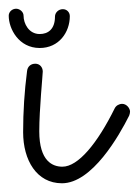

<svg xmlns="http://www.w3.org/2000/svg" viewBox="-34 -400 318 440"><path d="M19 -97C19 -33 50 20 108 20C177 20 239 -89 262 -135C263 -138 264 -141 264 -144C264 -152 256 -162 246 -162C239 -162 232 -158 229 -152C189 -71 145 -18 109 -18C87 -18 56 -30 56 -99C56 -149 64 -229 64 -236C64 -246 57 -254 47 -254C36 -254 29 -247 28 -237C22 -191 19 -144 19 -97ZM126 -363C126 -372 119 -379 110 -379C100 -379 92 -371 92 -362C92 -333 76 -322 57 -322C32 -322 20 -346 20 -364C20 -373 11 -380 3 -380C-6 -380 -14 -373 -14 -364C-14 -334 9 -290 57 -290C101 -290 126 -326 126 -363Z"/></svg>

Font: Sacramento
Style: Regular
Weight: 400
Designer: Astigmatic (AOETI)
Foundry: Astigmatic (AOETI)
Version: Version 1.000